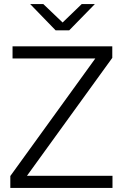

<svg xmlns="http://www.w3.org/2000/svg" viewBox="-20 -929 611 949"><path d="M31 0V-59L467 -662L477 -640H42V-700H535V-643L98 -39L87 -60H536V0ZM255 -779 129 -909H194L308 -800H271L384 -909H449L322 -779Z"/></svg>

Font: SUSE Light
Style: Regular
Weight: 300
Designer: Rene Bieder
Foundry: SUSE
Version: Version 1.000